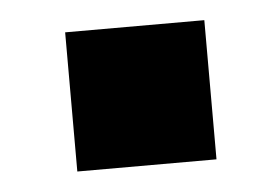

<svg xmlns="http://www.w3.org/2000/svg" viewBox="-29 -376 372 257"><g transform="rotate(-5 157.0 -247.5)"><path d="M66 -341H253V-154H66Z"/></g></svg>

Font: Hanken Grotesk ExtraLight
Style: Regular
Weight: 200
Designer: Alfredo Marco Pradil
Foundry: Hanken Design Co.
Version: Version 3.014